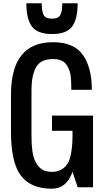

<svg xmlns="http://www.w3.org/2000/svg" viewBox="-20 -1141 625 1170"><path d="M351.1 -106Q393.6 -128.4 407.7 -182.6Q421.9 -236.8 421.9 -312.5V-343.8H296.9V-436.5H546.9V0H453.1L421.9 -93.8Q385.3 8.8 296.9 8.8Q126.5 8.8 76.2 -129.4Q46.9 -209.5 46.9 -340.8V-562.5Q46.9 -883.8 301.8 -883.8Q430.2 -883.8 484.9 -806.6Q539.6 -729.5 539.6 -593.8H414.6Q414.1 -677.2 406.2 -702.1Q391.1 -748.5 367.2 -765.1Q342.8 -781.2 303.2 -781.2Q226.1 -781.2 198.7 -729.5Q171.9 -677.7 171.9 -593.8V-312.5Q171.9 -206.5 193.4 -161.1Q214.8 -115.2 250 -101.6Q270.5 -93.8 299.3 -93.8Q328.1 -93.8 351.1 -106ZM453.1 -1121.1Q453.1 -1023.4 418.9 -978.5Q384.8 -933.6 297.4 -933.6Q209 -933.6 174.8 -979Q140.6 -1024.4 140.6 -1121.1H234.4Q234.4 -1071.3 246.1 -1049.3Q257.8 -1027.3 296.9 -1027.3Q335.9 -1027.3 347.7 -1049.8Q359.4 -1072.3 359.4 -1121.1Z"/></svg>

Font: Oswald
Style: Book
Weight: 400
Designer: vernon adams
Foundry: vernon adams
Version: Version 1.000